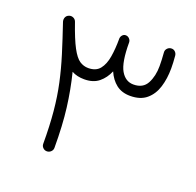

<svg xmlns="http://www.w3.org/2000/svg" viewBox="-115 -732 900 880"><g transform="rotate(20 335.5 -292.0)"><path d="M200.2 26.9Q189 26.9 181.2 19Q173.3 11.2 173.3 0Q173.3 -87.4 166.7 -157Q160.2 -226.6 146.7 -288.6Q133.3 -350.6 113.3 -415Q93.3 -479.5 66.9 -557.1Q64.5 -564.5 66.4 -572.8Q69.8 -586.9 83.5 -591.8Q93.8 -595.7 104.2 -591.1Q114.7 -586.4 118.7 -575.2Q145 -499 165.5 -460.7Q186 -422.4 205.6 -409.4Q225.1 -396.5 248 -396.5Q285.2 -396.5 304 -419.9Q322.8 -443.4 329.3 -482.9Q335.9 -522.5 335.9 -570.3Q335.9 -571.8 335.9 -573.2Q335.9 -573.2 335.9 -573.2Q336.9 -583 343.3 -589.8Q349.6 -596.7 358.9 -596.7Q369.1 -596.7 376.7 -588.9Q384.3 -581.1 384.3 -570.3Q384.3 -474.1 406.7 -435.3Q429.2 -396.5 468.3 -396.5Q515.1 -396.5 533.9 -432.4Q552.7 -468.3 552.7 -516.6Q552.7 -532.2 552 -547.6Q551.3 -563 549.8 -582.5Q548.8 -593.8 556.6 -602.3Q564.5 -610.8 575.2 -611.3Q586.4 -612.3 594.5 -604.7Q602.5 -597.2 603.5 -585.9Q605 -568.4 605.7 -554.2Q606.4 -540 606.4 -525.4Q606.4 -475.1 593.5 -433.6Q580.6 -392.1 551 -367.2Q521.5 -342.3 471.7 -342.3Q431.2 -342.3 403.8 -363.5Q376.5 -384.8 360.8 -421.4Q346.2 -386.2 319.1 -364Q292 -341.8 248 -341.8Q212.9 -341.8 187 -356Q207 -276.4 217.5 -192.6Q228 -108.9 228 0Q228 11.2 219.7 19Q211.4 26.9 200.2 26.9Z"/></g></svg>

Font: Mikhak-DS1-FD Light
Style: Regular
Weight: 300
Designer: Amin Abedi
Version: Version 3.2